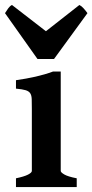

<svg xmlns="http://www.w3.org/2000/svg" viewBox="-34 -759 374 779"><path d="M30.8 0V-35.6Q64 -42.5 79.6 -50.5Q95.2 -58.6 95.2 -65.4V-316.4Q95.2 -341.3 94.7 -356.7Q94.2 -372.1 88.6 -380.6Q83 -389.2 69.8 -393.1Q56.6 -397 30.8 -399.4V-433.6Q72.8 -439.5 110.4 -448Q147.9 -456.5 181.2 -468.8H212.4V-65.4Q212.4 -59.6 227.1 -51Q241.7 -42.5 277.3 -35.6V0ZM185.1 -519.5H118.2L-13.7 -705.6Q-7.8 -715.3 -0.7 -725.1Q6.3 -734.9 14.6 -738.8L152.3 -632.3L288.1 -738.8Q296.4 -734.9 305.2 -725.1Q314 -715.3 320.8 -705.6Z"/></svg>

Font: Gentium Basic
Style: Bold
Weight: 700
Designer: J. Victor Gaultney and Annie Olsen
Foundry: SIL International
Version: Version 1.100